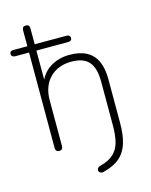

<svg xmlns="http://www.w3.org/2000/svg" viewBox="-143 -794 833 1060"><g transform="rotate(-15 273.0 -264.5)"><path d="M315 181Q307 183 300.5 181Q294 179 290.5 174Q287 169 287.5 163Q288 157 292.5 151.5Q297 146 306 144Q357 131 384 105.5Q411 80 421 41Q431 2 431 -52V-304Q431 -381 400 -417Q369 -453 300 -453Q223 -453 176.5 -405.5Q130 -358 130 -278V-16Q130 6 109 6Q99 6 93.5 0Q88 -6 88 -16V-562H9Q-1 -562 -7 -567Q-13 -572 -13 -580Q-13 -598 9 -598H97L88 -589V-689Q88 -700 93.5 -705.5Q99 -711 109 -711Q119 -711 124.5 -705.5Q130 -700 130 -689V-589L121 -598H311Q322 -598 327.5 -593Q333 -588 333 -580Q333 -562 311 -562H130V-366H118Q138 -429 187 -460.5Q236 -492 300 -492Q358 -492 396.5 -471.5Q435 -451 454 -410Q473 -369 473 -308V-55Q473 10 459 57.5Q445 105 410.5 135.5Q376 166 315 181Z"/></g></svg>

Font: Nunito ExtraLight
Style: Regular
Weight: 200
Designer: Vernon Adams
Foundry: Vernon Adams
Version: Version 3.602;April 4, 2023;FontCreator 14.0.0.2856 64-bit